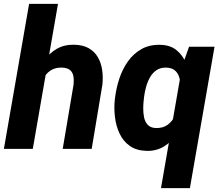

<svg xmlns="http://www.w3.org/2000/svg" viewBox="-26 -770 1137 993"><path d="M273.9 -750 143.6 0H-5.9L124.5 -750ZM173.8 -282.7 138.7 -281.2Q143.6 -326.2 158.9 -371.8Q174.3 -417.5 201.2 -455.8Q228 -494.1 267.1 -517.1Q306.2 -540 358.4 -538.6Q403.8 -537.6 433.6 -520.3Q463.4 -502.9 480.2 -473.9Q497.1 -444.8 502.4 -408Q507.8 -371.1 503.4 -331.1L448.2 0H298.3L354.5 -332.5Q356.9 -357.4 353.3 -377Q349.6 -396.5 335.7 -408Q321.8 -419.4 294.4 -420.4Q263.7 -420.9 242.4 -409.4Q221.2 -397.9 207.5 -377.9Q193.8 -357.9 186 -333Q178.2 -308.1 173.8 -282.7Z M806.6 203.1 916 -427.2 951.7 -528.3H1083.5L956.1 203.1ZM567.9 -255.9 569.3 -266.1Q575.2 -314.9 591.3 -363.8Q607.4 -412.6 635.7 -452.6Q664.1 -492.7 706.1 -516.4Q748 -540 805.2 -538.1Q855 -536.6 886.7 -510.7Q918.5 -484.9 936 -444.3Q953.6 -403.8 959.7 -358.2Q965.8 -312.5 964.8 -272L962.4 -253.9Q955.1 -210.4 937.3 -163.8Q919.4 -117.2 890.6 -77.1Q861.8 -37.1 822.3 -12.7Q782.7 11.7 731.9 10.3Q678.7 8.8 644.5 -15.9Q610.4 -40.5 592 -80.1Q573.7 -119.6 568.4 -165.8Q563 -211.9 567.9 -255.9ZM718.8 -266.6 717.8 -256.3Q715.3 -236.8 714.8 -211.9Q714.4 -187 719 -163.8Q723.6 -140.6 737.5 -125Q751.5 -109.4 778.3 -107.9Q816.9 -106.4 841.6 -125Q866.2 -143.6 879.9 -173.3Q893.6 -203.1 898.4 -235.8L905.8 -288.1Q907.7 -309.6 907 -332.5Q906.2 -355.5 899.4 -375Q892.6 -394.5 877 -407Q861.3 -419.4 833.5 -420.4Q803.2 -420.9 782.5 -406.5Q761.7 -392.1 748.8 -368.4Q735.8 -344.7 728.8 -317.9Q721.7 -291 718.8 -266.6Z"/></svg>

Font: Roboto ExtraBold
Style: Italic
Weight: 800
Designer: Christian Robertson
Foundry: Google
Version: Version 3.009; 2024